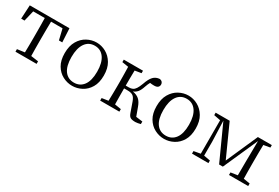

<svg xmlns="http://www.w3.org/2000/svg" viewBox="47 -1300 3032 2087"><g transform="rotate(30 1562.5 -257.0)"><path d="M471 -476H327Q326 -435 325.5 -381Q325 -327 325 -286V-228Q325 -189 325.5 -137.5Q326 -86 327 -45L420 -32V0H155V-32L248 -45Q249 -86 249.5 -137.5Q250 -189 250 -228V-286Q250 -327 249.5 -381Q249 -435 248 -476H103L71 -342H29L38 -514H536L545 -342H503Z M872 14Q810 14 753.5 -15.5Q697 -45 661.5 -104.5Q626 -164 626 -255Q626 -346 661.5 -406.5Q697 -467 753.5 -497.5Q810 -528 872 -528Q933 -528 989 -497.5Q1045 -467 1081 -406.5Q1117 -346 1117 -255Q1117 -164 1081.5 -104.5Q1046 -45 989.5 -15.5Q933 14 872 14ZM872 -26Q947 -26 990 -84Q1033 -142 1033 -255Q1033 -367 990 -427.5Q947 -488 872 -488Q796 -488 753.5 -427.5Q711 -367 711 -255Q711 -142 753.5 -84Q796 -26 872 -26Z M1646 -43 1729 -32V0Q1713 4 1696 7.5Q1679 11 1665 11Q1621 11 1601.5 -1Q1582 -13 1570 -49L1528 -168Q1512 -213 1489 -229Q1466 -245 1421 -245H1377Q1377 -196 1377.5 -141Q1378 -86 1379 -45L1459 -32V0H1218V-32L1298 -44Q1299 -85 1300 -137Q1301 -189 1301 -228V-286Q1301 -326 1300 -377.5Q1299 -429 1298 -470L1218 -483V-514H1459V-483L1379 -470Q1378 -429 1377.5 -377Q1377 -325 1377 -280H1417Q1443 -280 1462.5 -289Q1482 -298 1497.5 -321.5Q1513 -345 1530 -390Q1554 -461 1584.5 -493Q1615 -525 1664 -528Q1705 -519 1705 -480Q1704 -459 1689.5 -446.5Q1675 -434 1643 -434Q1613 -434 1592 -438Q1585 -426 1578.5 -411Q1572 -396 1565 -376Q1549 -326 1528 -300.5Q1507 -275 1476 -264Q1528 -255 1558.5 -228Q1589 -201 1608 -147Z M2025 14Q1963 14 1906.5 -15.5Q1850 -45 1814.5 -104.5Q1779 -164 1779 -255Q1779 -346 1814.5 -406.5Q1850 -467 1906.5 -497.5Q1963 -528 2025 -528Q2086 -528 2142 -497.5Q2198 -467 2234 -406.5Q2270 -346 2270 -255Q2270 -164 2234.5 -104.5Q2199 -45 2142.5 -15.5Q2086 14 2025 14ZM2025 -26Q2100 -26 2143 -84Q2186 -142 2186 -255Q2186 -367 2143 -427.5Q2100 -488 2025 -488Q1949 -488 1906.5 -427.5Q1864 -367 1864 -255Q1864 -142 1906.5 -84Q1949 -26 2025 -26Z M3076 -483 2995 -469Q2994 -428 2993.5 -376.5Q2993 -325 2993 -286V-228Q2993 -189 2993.5 -137.5Q2994 -86 2995 -45L3076 -32V0H2835V-32L2920 -45L2921 -225L2924 -477L2732 -45H2685L2487 -481L2496 -225V-47L2577 -32V0H2371V-32L2454 -47V-467L2371 -483V-514H2547L2726 -118L2901 -514H3076Z"/></g></svg>

Font: Shippori Mincho TTF
Style: Regular
Weight: 400
Version: Version 2.100